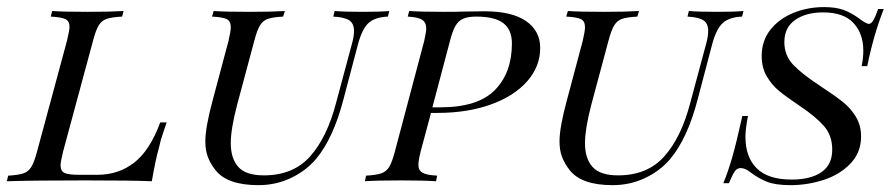

<svg xmlns="http://www.w3.org/2000/svg" viewBox="-47 -522 2571 553"><path d="M410.5 -95.2Q401.6 -65.3 390.3 0Q333.9 -2.4 198.4 -2.4Q49.2 -2.4 -27.4 0L-23.4 -16.1Q5.6 -17.7 20.2 -22.6Q34.7 -27.4 43.1 -41.1Q51.6 -54.8 59.7 -85.5L146 -404.8Q153.2 -435.5 153.2 -444.4Q153.2 -461.3 141.5 -466.9Q129.8 -472.6 99.2 -474.2L103.2 -490.3Q136.3 -487.9 205.6 -487.9Q270.2 -487.9 308.9 -490.3L304.8 -474.2Q275 -472.6 260.5 -467.7Q246 -462.9 237.5 -449.2Q229 -435.5 221 -404.8L134.7 -85.5Q127.4 -54.8 127.4 -46.8Q127.4 -29 139.1 -23.8Q150.8 -18.5 182.3 -18.5H233.1Q294.4 -18.5 339.5 -53.6Q384.7 -88.7 414.5 -169.4H433.1Q431.5 -163.7 423.4 -141.1Q415.3 -118.5 410.5 -95.2Z M862.9 -63.7Q833.1 -29 789.9 -8.9Q746.8 11.3 697.6 11.3Q607.3 11.3 573.4 -32.3Q558.9 -50.8 551.6 -70.2Q544.4 -89.5 544.4 -114.5Q544.4 -154.8 565.3 -232.3L611.3 -404.8Q617.7 -432.3 617.7 -443.5Q617.7 -461.3 606 -466.9Q594.4 -472.6 563.7 -474.2L568.5 -490.3Q600.8 -487.9 672.6 -487.9Q734.7 -487.9 773.4 -490.3L768.5 -474.2Q738.7 -472.6 724.6 -467.7Q710.5 -462.9 702 -449.2Q693.5 -435.5 685.5 -404.8L635.5 -218.5Q617.7 -150 617.7 -109.7Q617.7 -65.3 639.5 -41.1Q661.3 -16.9 712.9 -16.9Q797.6 -16.9 846.4 -71.8Q895.2 -126.6 921 -225.8L966.9 -396.8Q972.6 -416.9 972.6 -433.1Q972.6 -454.8 958.5 -463.7Q944.4 -472.6 912.9 -474.2L916.9 -490.3Q946 -487.9 998.4 -487.9Q1047.6 -487.9 1074.2 -490.3L1070.2 -474.2Q1033.9 -472.6 1015.3 -456.5Q996.8 -440.3 984.7 -396.8L941.9 -234.7Q912.9 -123.4 862.9 -63.7Z M1508.9 -383.9Q1508.9 -330.6 1471.4 -287.9Q1433.9 -245.2 1366.5 -221Q1299.2 -196.8 1212.9 -196.8H1194.4L1164.5 -85.5Q1158.1 -59.7 1158.1 -46.8Q1158.1 -31.5 1169.8 -24.6Q1181.5 -17.7 1212.1 -16.1L1208.9 0Q1171.8 -2.4 1108.9 -2.4Q1037.9 -2.4 1004 0L1007.3 -16.1Q1036.3 -17.7 1050.8 -22.6Q1065.3 -27.4 1073.8 -41.1Q1082.3 -54.8 1090.3 -85.5L1175 -404.8Q1180.6 -430.6 1180.6 -440.3Q1180.6 -457.3 1169 -464.9Q1157.3 -472.6 1127.4 -474.2L1131.5 -490.3Q1164.5 -487.9 1230.6 -487.9Q1269.4 -487.9 1288.7 -488.7L1348.4 -489.5Q1427.4 -489.5 1468.1 -461.3Q1508.9 -433.1 1508.9 -383.9ZM1427.4 -396.8Q1427.4 -436.3 1402.8 -455.2Q1378.2 -474.2 1325 -474.2Q1300.8 -474.2 1287.1 -468.1Q1273.4 -462.1 1264.9 -447.6Q1256.5 -433.1 1249.2 -404.8L1198.4 -212.9H1221Q1329.8 -212.9 1378.6 -262.9Q1427.4 -312.9 1427.4 -396.8Z M1883.1 -63.7Q1853.2 -29 1810.1 -8.9Q1766.9 11.3 1717.7 11.3Q1627.4 11.3 1593.5 -32.3Q1579 -50.8 1571.8 -70.2Q1564.5 -89.5 1564.5 -114.5Q1564.5 -154.8 1585.5 -232.3L1631.5 -404.8Q1637.9 -432.3 1637.9 -443.5Q1637.9 -461.3 1626.2 -466.9Q1614.5 -472.6 1583.9 -474.2L1588.7 -490.3Q1621 -487.9 1692.7 -487.9Q1754.8 -487.9 1793.5 -490.3L1788.7 -474.2Q1758.9 -472.6 1744.8 -467.7Q1730.6 -462.9 1722.2 -449.2Q1713.7 -435.5 1705.6 -404.8L1655.6 -218.5Q1637.9 -150 1637.9 -109.7Q1637.9 -65.3 1659.7 -41.1Q1681.5 -16.9 1733.1 -16.9Q1817.7 -16.9 1866.5 -71.8Q1915.3 -126.6 1941.1 -225.8L1987.1 -396.8Q1992.7 -416.9 1992.7 -433.1Q1992.7 -454.8 1978.6 -463.7Q1964.5 -472.6 1933.1 -474.2L1937.1 -490.3Q1966.1 -487.9 2018.5 -487.9Q2067.7 -487.9 2094.4 -490.3L2090.3 -474.2Q2054 -472.6 2035.5 -456.5Q2016.9 -440.3 2004.8 -396.8L1962.1 -234.7Q1933.1 -123.4 1883.1 -63.7Z M2450.8 -331.5H2434.7Q2439.5 -354.8 2439.5 -376.6Q2439.5 -425 2411.3 -455.6Q2383.1 -486.3 2323.4 -486.3Q2274.2 -486.3 2243.1 -464.5Q2212.1 -442.7 2212.1 -400.8Q2212.1 -362.1 2237.9 -335.1Q2263.7 -308.1 2316.9 -273.4Q2357.3 -246.8 2379.8 -229Q2402.4 -211.3 2417.7 -186.3Q2433.1 -161.3 2433.1 -129Q2433.1 -83.1 2402.8 -51.2Q2372.6 -19.4 2325.8 -4Q2279 11.3 2229.8 11.3Q2186.3 11.3 2161.3 1.2Q2136.3 -8.9 2114.5 -25.8Q2099.2 -37.9 2086.3 -37.9Q2075.8 -37.9 2069.4 -28.6Q2062.9 -19.4 2052.4 5.6H2036.3Q2049.2 -25 2061.7 -68.1Q2074.2 -111.3 2091.1 -187.9H2107.3Q2100 -150 2100 -128.2Q2100 -69.4 2132.7 -37.1Q2165.3 -4.8 2233.1 -4.8Q2287.9 -4.8 2319 -26.2Q2350 -47.6 2350 -91.1Q2350 -131.5 2326.6 -158.5Q2303.2 -185.5 2256.5 -216.9Q2216.9 -243.5 2196.4 -260.5Q2175.8 -277.4 2161.3 -302.4Q2146.8 -327.4 2146.8 -360.5Q2146.8 -404.8 2172.2 -436.7Q2197.6 -468.5 2238.7 -485.1Q2279.8 -501.6 2326.6 -501.6Q2359.7 -501.6 2382.3 -493.5Q2404.8 -485.5 2429 -467.7Q2437.1 -461.3 2444.4 -457.3Q2451.6 -453.2 2455.6 -453.2Q2462.1 -453.2 2468.1 -463.3Q2474.2 -473.4 2482.3 -496H2498.4Q2469.4 -422.6 2450.8 -331.5Z"/></svg>

Font: Playfair Display SC
Style: Italic
Weight: 400
Italic angle: -14°
Designer: Claus Eggers Sørensen
Foundry: Claus Eggers Sørensen
Version: Version 1.202; ttfautohint (v1.6)